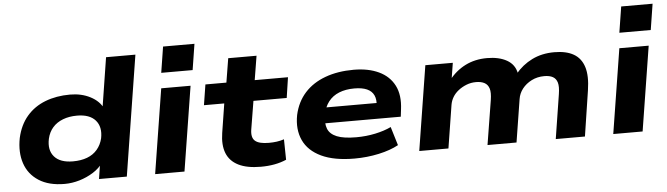

<svg xmlns="http://www.w3.org/2000/svg" viewBox="-47 -924 3897 1121"><g transform="rotate(-5 1901.5 -363.5)"><path d="M292 11Q200 11 141 -27Q82 -65 60 -130.5Q38 -196 54 -279Q71 -355 114.5 -405.5Q158 -456 223 -481Q288 -506 368 -506Q435 -506 487 -479Q539 -452 560 -407H550L597 -705H769L657 0H494L509 -96H521Q498 -62 460.5 -38.5Q423 -15 379.5 -2Q336 11 292 11ZM352 -116Q399 -116 435 -129.5Q471 -143 494.5 -170.5Q518 -198 527 -236Q540 -302 506 -341Q472 -380 398 -380Q352 -380 315.5 -366Q279 -352 255.5 -325.5Q232 -299 223 -260Q209 -194 243 -155Q277 -116 352 -116Z M910 -586 934 -738H1118L1094 -586ZM823 0 902 -496H1074L995 0Z M1442 11Q1361 11 1311 -14Q1261 -39 1242 -87Q1223 -135 1234 -205L1261 -376H1142L1161 -496H1284L1307 -637H1473L1450 -496H1645L1627 -376H1432L1405 -212Q1397 -164 1420 -144Q1443 -124 1501 -124Q1525 -124 1547 -127Q1569 -130 1590 -137L1592 -17Q1560 -3 1522.5 4Q1485 11 1442 11Z M1991 11Q1872 11 1797 -24.5Q1722 -60 1692.5 -124Q1663 -188 1679 -272Q1696 -348 1743 -400Q1790 -452 1863.5 -479Q1937 -506 2030 -506Q2116 -506 2177.5 -477Q2239 -448 2268 -391.5Q2297 -335 2286 -251L2281 -209H1809L1822 -301H2171L2146 -281Q2151 -321 2139 -346.5Q2127 -372 2098.5 -384.5Q2070 -397 2025 -397Q1974 -397 1935.5 -381.5Q1897 -366 1873 -335Q1849 -304 1841 -259V-256Q1833 -209 1845.5 -177Q1858 -145 1898 -128.5Q1938 -112 2012 -112Q2070 -112 2124 -123.5Q2178 -135 2217 -154L2250 -45Q2203 -19 2134 -4Q2065 11 1991 11Z M2371 0 2450 -496H2611L2595 -396H2587Q2628 -449 2684.5 -477.5Q2741 -506 2812 -506Q2882 -506 2928 -480Q2974 -454 2984 -402L2977 -399Q3018 -449 3075.5 -477.5Q3133 -506 3206 -506Q3276 -506 3319.5 -481Q3363 -456 3379.5 -403.5Q3396 -351 3383 -267L3342 0H3171L3212 -260Q3219 -304 3212 -327.5Q3205 -351 3186 -361.5Q3167 -372 3136 -372Q3095 -372 3061.5 -355Q3028 -338 3007 -311Q2986 -284 2981 -251L2941 0H2771L2813 -260Q2820 -304 2812.5 -327.5Q2805 -351 2785.5 -361.5Q2766 -372 2736 -372Q2706 -372 2679.5 -361.5Q2653 -351 2632 -334.5Q2611 -318 2598.5 -297Q2586 -276 2582 -252L2542 0Z M3595 -586 3619 -738H3803L3779 -586ZM3508 0 3587 -496H3759L3680 0Z"/></g></svg>

Font: Nunito Sans 10pt Expanded ExtraBold
Style: Italic
Weight: 800
Width: 7
Italic angle: -9°
Designer: Vernon Adams
Foundry: Vernon Adams
Version: Version 3.101;gftools[0.9.27]